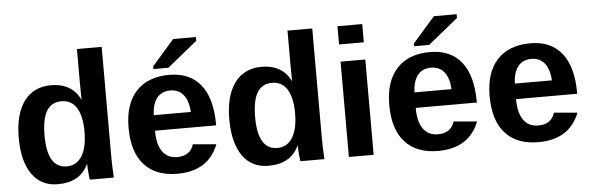

<svg xmlns="http://www.w3.org/2000/svg" viewBox="-48 -891 3264 1060"><g transform="rotate(-5 1584.0 -361.5)"><path d="M412.1 0Q410.2 -7.3 407.5 -36.9Q404.8 -66.4 404.8 -85.9H402.8Q358.4 9.8 233.9 9.8Q141.6 9.8 91.3 -62.3Q41 -134.3 41 -263.7Q41 -395 94 -466.6Q147 -538.1 244.1 -538.1Q300.3 -538.1 341.1 -514.6Q381.8 -491.2 403.8 -444.8H404.8L403.8 -531.7V-724.6H541V-115.2Q541 -66.4 544.9 0ZM405.8 -267.1Q405.8 -352.5 377.2 -398.7Q348.6 -444.8 293 -444.8Q237.8 -444.8 210.9 -400.1Q184.1 -355.5 184.1 -263.7Q184.1 -84 292 -84Q346.2 -84 376 -131.6Q405.8 -179.2 405.8 -267.1Z M897 9.8Q777.8 9.8 713.9 -60.8Q649.9 -131.3 649.9 -266.6Q649.9 -397.5 714.8 -467.8Q779.8 -538.1 898.9 -538.1Q1012.7 -538.1 1072.8 -462.6Q1132.8 -387.2 1132.8 -241.7V-237.8H793.9Q793.9 -160.6 822.5 -121.3Q851.1 -82 903.8 -82Q976.6 -82 995.6 -145L1125 -133.8Q1068.8 9.8 897 9.8ZM897 -451.7Q848.6 -451.7 822.5 -418Q796.4 -384.3 794.9 -323.7H1000Q996.1 -387.7 969.2 -419.7Q942.4 -451.7 897 -451.7ZM814.9 -577.6V-592.8L938 -733.4H1064V-712.4L897.9 -577.6Z M1579.1 0Q1577.1 -7.3 1574.5 -36.9Q1571.8 -66.4 1571.8 -85.9H1569.8Q1525.4 9.8 1400.9 9.8Q1308.6 9.8 1258.3 -62.3Q1208 -134.3 1208 -263.7Q1208 -395 1261 -466.6Q1314 -538.1 1411.1 -538.1Q1467.3 -538.1 1508.1 -514.6Q1548.8 -491.2 1570.8 -444.8H1571.8L1570.8 -531.7V-724.6H1708V-115.2Q1708 -66.4 1711.9 0ZM1572.8 -267.1Q1572.8 -352.5 1544.2 -398.7Q1515.6 -444.8 1460 -444.8Q1404.8 -444.8 1377.9 -400.1Q1351.1 -355.5 1351.1 -263.7Q1351.1 -84 1459 -84Q1513.2 -84 1543 -131.6Q1572.8 -179.2 1572.8 -267.1Z M1847.7 -623.5V-724.6H1984.9V-623.5ZM1847.7 0V-528.3H1984.9V0Z M2341.8 9.8Q2222.7 9.8 2158.7 -60.8Q2094.7 -131.3 2094.7 -266.6Q2094.7 -397.5 2159.7 -467.8Q2224.6 -538.1 2343.8 -538.1Q2457.5 -538.1 2517.6 -462.6Q2577.6 -387.2 2577.6 -241.7V-237.8H2238.8Q2238.8 -160.6 2267.3 -121.3Q2295.9 -82 2348.6 -82Q2421.4 -82 2440.4 -145L2569.8 -133.8Q2513.7 9.8 2341.8 9.8ZM2341.8 -451.7Q2293.5 -451.7 2267.3 -418Q2241.2 -384.3 2239.7 -323.7H2444.8Q2440.9 -387.7 2414.1 -419.7Q2387.2 -451.7 2341.8 -451.7ZM2259.8 -577.6V-592.8L2382.8 -733.4H2508.8V-712.4L2342.8 -577.6Z M2897.9 9.8Q2778.8 9.8 2714.8 -60.8Q2650.9 -131.3 2650.9 -266.6Q2650.9 -397.5 2715.8 -467.8Q2780.8 -538.1 2899.9 -538.1Q3013.7 -538.1 3073.7 -462.6Q3133.8 -387.2 3133.8 -241.7V-237.8H2794.9Q2794.9 -160.6 2823.5 -121.3Q2852.1 -82 2904.8 -82Q2977.5 -82 2996.6 -145L3126 -133.8Q3069.8 9.8 2897.9 9.8ZM2897.9 -451.7Q2849.6 -451.7 2823.5 -418Q2797.4 -384.3 2795.9 -323.7H3001Q2997.1 -387.7 2970.2 -419.7Q2943.4 -451.7 2897.9 -451.7Z"/></g></svg>

Font: Liberation Sans
Style: Bold
Weight: 700
Designer: Steve Matteson
Foundry: Ascender Corporation
Version: Version 2.1.5